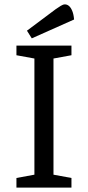

<svg xmlns="http://www.w3.org/2000/svg" viewBox="-20 -856 402 876"><path d="M55 0V-44L137 -59V-589L55 -604V-648H306V-604L224 -589V-59L306 -44V0ZM125 -681 103 -716 234 -814Q247 -823 257.5 -829.5Q268 -836 276 -836Q286 -836 294.5 -829Q303 -822 309.5 -806.5Q316 -791 318 -767Z"/></svg>

Font: Faustina
Style: Regular
Weight: 400
Designer: Alfonso Garcia
Foundry: http://www.omnibus-type.com
Version: Version 1.200